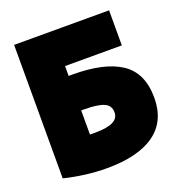

<svg xmlns="http://www.w3.org/2000/svg" viewBox="-136 -837 922 988"><g transform="rotate(-20 325.0 -343.0)"><path d="M275 -288H259V-156H291Q417 -156 417 -220Q417 -259 382 -273.5Q347 -288 275 -288ZM259 -477H280Q455 -477 545 -417Q635 -357 635 -221Q635 -93 544.5 -28Q454 37 283 37Q170 37 50 8V-723H570V-531H259Z"/></g></svg>

Font: Repo
Style: ExtraBlack
Weight: 1000
Designer: Stefan Peev
Foundry: Context Ltd
Version: Version 001.000